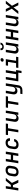

<svg xmlns="http://www.w3.org/2000/svg" viewBox="3697 -4522 1005 8440"><g transform="rotate(-90 4200.0 -302.5)"><path d="M45 0 132 -550H240L205 -329H290L472 -550H596L379 -282L512 0H390L281 -236H190L153 0Z M854 10Q752 10 702 -47.5Q652 -105 668 -203L690 -347Q706 -445 774.5 -502.5Q843 -560 945 -560Q1047 -560 1097 -503Q1147 -446 1132 -348L1109 -203Q1093 -105 1024.5 -47.5Q956 10 854 10ZM869 -85Q923 -85 957 -115Q991 -145 1001 -203L1023 -347Q1032 -405 1008 -435Q984 -465 930 -465Q876 -465 842 -435Q808 -405 798 -347L776 -203Q767 -145 791 -115Q815 -85 869 -85Z M1242 0 1329 -550H1437L1402 -329H1615L1649 -550H1757L1670 0H1562L1599 -230H1386L1350 0Z M2057 10Q1954 10 1902.5 -47Q1851 -104 1867 -203L1889 -347Q1905 -446 1975 -503Q2045 -560 2148 -560Q2247 -560 2298.5 -508Q2350 -456 2340 -366H2232Q2236 -413 2209.5 -439Q2183 -465 2132 -465Q2077 -465 2042 -434.5Q2007 -404 1998 -348L1975 -203Q1966 -146 1991.5 -115.5Q2017 -85 2072 -85Q2123 -85 2157.5 -111Q2192 -137 2203 -185H2311Q2293 -95 2224.5 -42.5Q2156 10 2057 10Z M2602 0 2674 -453H2480L2495 -550H2991L2976 -453H2782L2710 0Z M3217 10Q3135 10 3094.5 -42.5Q3054 -95 3068 -185L3126 -550H3234L3178 -196Q3170 -142 3194 -112Q3218 -82 3268 -82Q3319 -82 3353.5 -114Q3388 -146 3397 -203L3452 -550H3560L3473 0H3366L3383 -105H3381Q3365 -50 3322 -20Q3279 10 3217 10Z M3802 0 3874 -453H3680L3695 -550H4191L4176 -453H3982L3910 0Z M4283 180 4298 87H4467Q4551 87 4563 8L4572 -51L4590 -155H4587Q4571 -100 4528 -70Q4485 -40 4423 -40Q4341 -40 4300.5 -92.5Q4260 -145 4274 -235L4325 -550H4433L4384 -246Q4376 -192 4400 -162Q4424 -132 4474 -132Q4525 -132 4560 -164Q4595 -196 4603 -253L4650 -550H4758L4670 10Q4657 89 4599 134.5Q4541 180 4453 180Z M5205 140 5227 0H4842L4929 -550H5037L4965 -98H5158L5229 -550H5337L5266 -98H5341L5303 140Z M5433 0 5449 -98H5642L5698 -452H5530L5545 -550H5819L5747 -98H5925L5909 0ZM5775 -645Q5740 -645 5722.5 -663.5Q5705 -682 5709 -713Q5714 -745 5737.5 -763.5Q5761 -782 5797 -782Q5832 -782 5850 -763.5Q5868 -745 5863 -713Q5858 -682 5834.5 -663.5Q5811 -645 5775 -645Z M6217 10Q6135 10 6094.5 -42.5Q6054 -95 6068 -185L6126 -550H6234L6178 -196Q6170 -142 6194 -112Q6218 -82 6268 -82Q6319 -82 6353.5 -114Q6388 -146 6397 -203L6452 -550H6560L6473 0H6366L6383 -105H6381Q6365 -50 6322 -20Q6279 10 6217 10ZM6358 -639Q6283 -639 6243.5 -679Q6204 -719 6214 -785H6296Q6291 -749 6310.5 -727Q6330 -705 6367 -705Q6405 -705 6431 -727Q6457 -749 6463 -785H6549Q6539 -719 6486 -679Q6433 -639 6358 -639Z M6642 0 6729 -550H6837L6802 -329H7015L7049 -550H7157L7070 0H6962L6999 -230H6786L6750 0Z M7417 10Q7335 10 7294.5 -42.5Q7254 -95 7268 -185L7326 -550H7434L7378 -196Q7370 -142 7394 -112Q7418 -82 7468 -82Q7519 -82 7553.5 -114Q7588 -146 7597 -203L7652 -550H7760L7673 0H7566L7583 -105H7581Q7565 -50 7522 -20Q7479 10 7417 10Z M7802 0 8037 -287 7902 -550H8023L8093 -398Q8106 -370 8111 -350Q8116 -359 8124.5 -372.5Q8133 -386 8142 -398L8259 -550H8385L8166 -280L8310 0H8188L8111 -165Q8105 -177 8099.5 -192Q8094 -207 8092 -216Q8086 -207 8077 -192Q8068 -177 8059 -165L7929 0Z"/></g></svg>

Font: NKDuy Mono SemiBold
Style: Italic
Weight: 600
Italic angle: -9°
Monospace: yes
Designer: NKDuy
Foundry: NKDuy
Version: Version 2.251; ttfautohint (v1.8.4.7-5d5b)